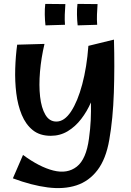

<svg xmlns="http://www.w3.org/2000/svg" viewBox="-20 -685 672 984"><path d="M46 229 98 109Q182 171 253.5 189Q325 207 373.5 169Q422 131 436 25Q443 -26 445 -69.5Q447 -113 446 -160Q426 -114 396 -75Q366 -36 327 -12.5Q288 11 240 11Q184 11 148 -18Q112 -47 91.5 -96.5Q71 -146 63.5 -207Q56 -268 58 -332.5Q60 -397 68 -456L208 -460Q191 -388 185 -317.5Q179 -247 185.5 -189.5Q192 -132 212.5 -97Q233 -62 269 -62Q310 -62 344 -113.5Q378 -165 401.5 -253Q425 -341 433 -450L564 -482Q568 -345 563.5 -210.5Q559 -76 540 32Q523 130 479.5 187Q436 244 371.5 265Q307 286 224.5 275.5Q142 265 46 229ZM213 -555Q210 -581 209.5 -610.5Q209 -640 212 -665L315 -664Q313 -636 312 -610.5Q311 -585 313 -558ZM378 -555Q375 -581 374.5 -610.5Q374 -640 377 -665L480 -664Q478 -636 477 -610.5Q476 -585 478 -558Z"/></svg>

Font: Marhey
Style: Regular
Weight: 400
Designer: Nur Syamsi & Bustanul Arifin
Foundry: Namelatype
Version: Version 1.000; ttfautohint (v1.8.4.7-5d5b)